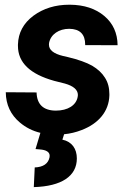

<svg xmlns="http://www.w3.org/2000/svg" viewBox="-20 -558 543 810"><path d="M307.6 -148.9C301.3 -113.8 266.1 -91.3 215.3 -91.3C162.6 -91.8 135.7 -117.7 134.3 -168L4.4 -168.9C4.9 -116.7 24.9 -73.7 64 -41C88.9 -20 117.7 -5.4 150.4 2.4L129.9 70.8L147 72.3C175.3 74.2 189.5 83.5 189.5 99.1C189.5 101.1 189.5 103.5 189 105.5C183.6 132.3 162.6 147 126.5 148.4L122.6 231.4C239.7 228 304.2 185.1 304.2 110.4C304.2 69.8 283.7 39.6 243.2 31.2L250.5 8.3C275.9 5.9 300.3 0 324.2 -9.3C396 -36.6 439.5 -88.4 441.4 -155.3C441.4 -157.2 441.4 -159.2 441.4 -161.1C441.4 -187.5 435.5 -210.4 422.9 -230C410.6 -250 392.6 -266.6 368.7 -280.8C344.7 -294.4 310.5 -306.6 265.6 -317.4L246.1 -321.8C206.1 -331.5 186.5 -347.2 186.5 -369.6C186.5 -372.1 186.5 -374.5 187 -377C194.3 -413.6 229 -436.5 272 -436.5C316.9 -436 339.4 -413.6 339.4 -369.6C339.4 -369.1 339.4 -368.2 339.4 -367.7L476.1 -367.2C475.6 -418.5 456.5 -460 419.9 -490.7C383.3 -521.5 335 -537.6 275.4 -538.1C274.4 -538.1 272.9 -538.1 272 -538.1C213.4 -538.1 163.1 -522.5 121.1 -491.7C79.1 -460.4 57.1 -419.9 55.7 -370.1C55.7 -368.2 55.7 -366.2 55.7 -364.3C55.7 -293.9 106.9 -245.1 209 -216.8L253.4 -205.6C290 -195.3 308.6 -179.2 308.6 -157.2C308.6 -154.8 308.1 -151.9 307.6 -148.9Z"/></svg>

Font: Roboto
Style: Bold Italic
Weight: 700
Italic angle: -12°
Designer: Google
Version: Version 2.137; 2017